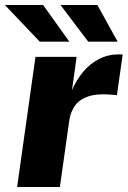

<svg xmlns="http://www.w3.org/2000/svg" viewBox="-48 -743 508 763"><path d="M20 0 93 -517H256.5L238 -384.5Q255.5 -425 282.2 -457.2Q309 -489.5 345 -508.2Q381 -527 425 -527Q430.5 -527 434.2 -526.8Q438 -526.5 439.5 -525.5L416.5 -364Q414 -365 410.5 -365.5Q407 -366 403.5 -366Q339.5 -372.5 302.8 -359.8Q266 -347 249 -321.8Q232 -296.5 227.5 -265.5L190 0ZM110 -577.5 -28.5 -723H123.5L227.5 -577.5ZM302.5 -577.5 192.5 -723H339L419.5 -577.5Z"/></svg>

Font: Public Sans Thin ExtraBold
Style: Italic
Weight: 800
Italic angle: -8°
Version: Version 2.001